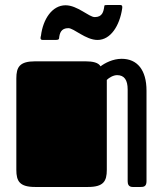

<svg xmlns="http://www.w3.org/2000/svg" viewBox="-20 -744 648 764"><path d="M45 -68C45 -23 58 0 120 0H330C392 0 405 -23 405 -68V-426C414 -435 431 -445 446 -445C475 -445 488 -425 488 -388V-23C488 -12 491 0 508 0H539C551 0 563 -1 563 -23V-383C563 -466 526 -510 464 -510C429 -510 397 -493 380 -480C372 -495 349 -500 320 -500H120C58 -500 45 -477 45 -432ZM407 -724C396 -724 395 -723 395 -719C392 -697 387 -676 357 -676C334 -676 288 -723 241 -723C187 -723 151 -667 143 -602C142 -598 137 -585 150 -585H199C212 -585 214 -587 215 -591C217 -612 223 -632 252 -632C274 -632 321 -585 368 -585C421 -585 456 -643 466 -709C467 -716 468 -724 459 -724Z"/></svg>

Font: Fascinate
Style: Regular
Weight: 900
Designer: Astigmatic (AOETI)
Foundry: Astigmatic (AOETI)
Version: Version 1.000